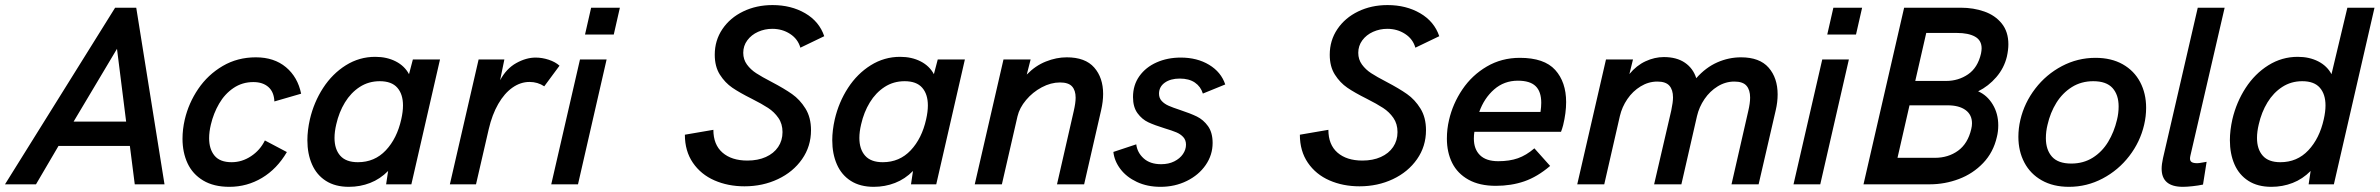

<svg xmlns="http://www.w3.org/2000/svg" viewBox="-63 -720 9296 750"><path d="M-43.5 0 386.7 -689.9H469.2L579.6 0H463.4L444.3 -149.9H165.5L77.6 0ZM224.6 -245.1H429.7L394 -529.3Z M649.9 -178.2Q649.9 -214.8 658.7 -252.9Q673.8 -317.4 711.4 -372.8Q749 -428.2 806.9 -462.2Q864.7 -496.1 936.5 -496.1Q1007.8 -496.1 1054 -457.5Q1100.1 -418.9 1113.3 -354L1008.8 -323.7Q1007.3 -360.8 985.4 -380.1Q963.4 -399.4 926.8 -399.4Q883.3 -399.4 849.1 -376.2Q814.9 -353 793 -315.2Q771 -277.3 760.7 -233.4Q753.9 -205.1 753.9 -180.2Q753.9 -137.7 774.9 -112.1Q795.9 -86.4 841.8 -86.4Q882.3 -86.4 917.7 -109.9Q953.1 -133.3 971.7 -171.4L1057.6 -126Q1019 -60.1 960.4 -25.1Q901.9 9.8 833 9.8Q772 9.8 730.7 -14.9Q689.5 -39.6 669.7 -82Q649.9 -124.5 649.9 -178.2Z M1655.8 -487.8 1543.9 0H1445.3L1453.1 -52.2Q1421.9 -20.5 1382.8 -5.4Q1343.8 9.8 1299.8 9.8Q1246.6 9.8 1210.2 -13.4Q1173.8 -36.6 1155.8 -77.9Q1137.7 -119.1 1137.7 -172.4Q1137.7 -210.4 1147.5 -253.9Q1163.1 -320.8 1199.2 -376.5Q1235.4 -432.1 1288.1 -465.1Q1340.8 -498 1402.8 -498Q1448.2 -498 1482.9 -480.2Q1517.6 -462.4 1534.7 -430.2L1549.8 -487.8ZM1511.2 -308.1Q1511.2 -352.1 1489 -377.4Q1466.8 -402.8 1420.4 -402.8Q1377 -402.8 1342.3 -380.4Q1307.6 -357.9 1284.4 -319.8Q1261.2 -281.7 1250.5 -234.4Q1243.7 -205.6 1243.7 -181.2Q1243.7 -137.2 1266.1 -111.8Q1288.6 -86.4 1335 -86.4Q1400.4 -86.4 1444.1 -132.8Q1487.8 -179.2 1504.4 -253.9Q1511.2 -283.7 1511.2 -308.1Z M1806.6 -487.8H1907.2L1890.6 -406.7Q1915 -452.1 1953.6 -473.6Q1992.2 -495.1 2029.3 -495.1Q2054.7 -495.1 2080.6 -486.6Q2106.4 -478 2122.6 -463.4L2063 -382.8Q2037.6 -399.9 2005.4 -399.9Q1970.2 -399.9 1938.7 -377.7Q1907.2 -355.5 1883.3 -314Q1859.4 -272.5 1846.2 -215.8L1796.4 0H1694.3Z M2222.2 -585 2246.1 -689.9H2358.4L2334.5 -585ZM2090.3 0 2202.6 -487.8H2306.6L2194.8 0Z M2612.3 -193.8 2723.6 -212.9Q2723.6 -154.8 2759.3 -123.8Q2794.9 -92.8 2856.4 -92.8Q2897.5 -92.8 2928.5 -106.7Q2959.5 -120.6 2976.6 -145.8Q2993.7 -170.9 2993.7 -204.1Q2993.7 -236.3 2977.5 -259.5Q2961.4 -282.7 2937.5 -298.3Q2913.6 -314 2873 -334.5Q2826.2 -357.9 2797.6 -377.4Q2769 -397 2749 -428.5Q2729 -460 2729 -506.3Q2729 -562 2758.8 -606.2Q2788.6 -650.4 2840.1 -675.3Q2891.6 -700.2 2954.6 -700.2Q3027.3 -700.2 3082.3 -668.2Q3137.2 -636.2 3156.7 -578.6L3063.5 -533.7Q3053.7 -567.9 3023.2 -587.6Q2992.7 -607.4 2953.6 -607.4Q2924.3 -607.4 2898.2 -595.7Q2872.1 -584 2856.2 -562.5Q2840.3 -541 2840.3 -513.7Q2840.3 -487.8 2854.7 -468Q2869.1 -448.2 2890.9 -434.1Q2912.6 -419.9 2951.2 -399.9Q3000.5 -374 3031 -352.5Q3061.5 -331.1 3083.3 -296.1Q3105 -261.2 3105 -211.4Q3105 -148.4 3070.1 -98.4Q3035.2 -48.3 2975.8 -20.3Q2916.5 7.8 2845.2 7.8Q2780.8 7.8 2727.8 -15.4Q2674.8 -38.6 2643.6 -84.2Q2612.3 -129.9 2612.3 -193.8Z M3706.1 -487.8 3594.2 0H3495.6L3503.4 -52.2Q3472.2 -20.5 3433.1 -5.4Q3394 9.8 3350.1 9.8Q3296.9 9.8 3260.5 -13.4Q3224.1 -36.6 3206.1 -77.9Q3188 -119.1 3188 -172.4Q3188 -210.4 3197.8 -253.9Q3213.4 -320.8 3249.5 -376.5Q3285.6 -432.1 3338.4 -465.1Q3391.1 -498 3453.1 -498Q3498.5 -498 3533.2 -480.2Q3567.9 -462.4 3585 -430.2L3600.1 -487.8ZM3561.5 -308.1Q3561.5 -352.1 3539.3 -377.4Q3517.1 -402.8 3470.7 -402.8Q3427.2 -402.8 3392.6 -380.4Q3357.9 -357.9 3334.7 -319.8Q3311.5 -281.7 3300.8 -234.4Q3293.9 -205.6 3293.9 -181.2Q3293.9 -137.2 3316.4 -111.8Q3338.9 -86.4 3385.3 -86.4Q3450.7 -86.4 3494.4 -132.8Q3538.1 -179.2 3554.7 -253.9Q3561.5 -283.7 3561.5 -308.1Z M3856.9 -487.8H3962.9L3947.8 -428.7Q3981.4 -463.4 4022.5 -479.7Q4063.5 -496.1 4104 -496.1Q4176.3 -496.1 4211.2 -456.3Q4246.1 -416.5 4246.1 -353Q4246.1 -323.7 4238.3 -289.6L4171.9 0H4065.9L4131.3 -286.1Q4138.7 -317.9 4138.7 -338.4Q4138.7 -367.2 4124.5 -382.6Q4110.4 -397.9 4077.6 -397.9Q4042 -397.9 4006.3 -378.9Q3970.7 -359.9 3945.1 -329.3Q3919.4 -298.8 3911.6 -265.6L3850.6 0H3744.6Z M4286.1 -126.5 4375.5 -156.2Q4379.4 -124 4404.5 -101.3Q4429.7 -78.6 4472.7 -78.6Q4502 -78.6 4523.9 -89.6Q4545.9 -100.6 4557.9 -118.2Q4569.8 -135.7 4569.8 -154.8Q4569.8 -172.9 4559.1 -184.6Q4548.3 -196.3 4532 -203.1Q4515.6 -210 4486.3 -218.8Q4446.8 -231 4422.4 -242.4Q4397.9 -253.9 4380.4 -277.8Q4362.8 -301.8 4362.8 -340.8Q4362.8 -387.7 4387.7 -422.6Q4412.6 -457.5 4455.1 -476.3Q4497.6 -495.1 4549.3 -495.1Q4613.3 -495.1 4660.2 -466.8Q4707 -438.5 4723.1 -390.1L4635.7 -354.5Q4627.4 -381.8 4604.5 -397.5Q4581.5 -413.1 4545.4 -413.1Q4509.3 -413.1 4486.8 -397Q4464.4 -380.9 4464.4 -354Q4464.4 -336.9 4475.1 -325.4Q4485.8 -314 4502 -306.9Q4518.1 -299.8 4546.4 -290.5Q4586.4 -277.3 4612.1 -264.9Q4637.7 -252.4 4655.8 -227.3Q4673.8 -202.1 4673.8 -161.6Q4673.8 -114.7 4646.7 -75.4Q4619.6 -36.1 4573 -13.2Q4526.4 9.8 4470.2 9.8Q4418.5 9.8 4377.9 -9.3Q4337.4 -28.3 4313.7 -59.6Q4290 -90.8 4286.1 -126.5Z M5014.6 -193.8 5126 -212.9Q5126 -154.8 5161.6 -123.8Q5197.3 -92.8 5258.8 -92.8Q5299.8 -92.8 5330.8 -106.7Q5361.8 -120.6 5378.9 -145.8Q5396 -170.9 5396 -204.1Q5396 -236.3 5379.9 -259.5Q5363.8 -282.7 5339.8 -298.3Q5315.9 -314 5275.4 -334.5Q5228.5 -357.9 5200 -377.4Q5171.4 -397 5151.4 -428.5Q5131.3 -460 5131.3 -506.3Q5131.3 -562 5161.1 -606.2Q5190.9 -650.4 5242.4 -675.3Q5293.9 -700.2 5356.9 -700.2Q5429.7 -700.2 5484.6 -668.2Q5539.6 -636.2 5559.1 -578.6L5465.8 -533.7Q5456.1 -567.9 5425.5 -587.6Q5395 -607.4 5356 -607.4Q5326.7 -607.4 5300.5 -595.7Q5274.4 -584 5258.5 -562.5Q5242.7 -541 5242.7 -513.7Q5242.7 -487.8 5257.1 -468Q5271.5 -448.2 5293.2 -434.1Q5314.9 -419.9 5353.5 -399.9Q5402.8 -374 5433.3 -352.5Q5463.9 -331.1 5485.6 -296.1Q5507.3 -261.2 5507.3 -211.4Q5507.3 -148.4 5472.4 -98.4Q5437.5 -48.3 5378.2 -20.3Q5318.8 7.8 5247.6 7.8Q5183.1 7.8 5130.1 -15.4Q5077.1 -38.6 5045.9 -84.2Q5014.6 -129.9 5014.6 -193.8Z M5588.9 -178.7Q5588.9 -215.8 5597.2 -251Q5611.8 -314.9 5649.4 -370.6Q5687 -426.3 5744.9 -460.2Q5802.7 -494.1 5874 -494.1Q5969.2 -494.1 6012 -446.8Q6054.7 -399.4 6054.7 -321.3Q6054.7 -279.3 6043 -231Q6039.1 -216.3 6034.7 -205.1H5696.3Q5694.3 -192.9 5694.3 -178.7Q5694.3 -137.2 5718.3 -113.8Q5742.2 -90.3 5789.6 -90.3Q5833.5 -90.3 5866.2 -101.8Q5898.9 -113.3 5930.7 -140.6L5992.2 -71.8Q5942.4 -29.3 5891.4 -11.7Q5840.3 5.9 5780.3 5.9Q5716.3 5.9 5673.3 -18.1Q5630.4 -42 5609.6 -83.5Q5588.9 -125 5588.9 -178.7ZM5954.6 -282.7Q5957.5 -302.7 5957.5 -318.4Q5957.5 -362.3 5935.5 -383.5Q5913.6 -404.8 5866.2 -404.8Q5812.5 -404.8 5773.4 -370.6Q5734.4 -336.4 5715.3 -282.7Z M6210.4 -487.8H6315.9L6301.8 -430.7Q6329.6 -464.4 6365 -480.7Q6400.4 -497.1 6436.5 -497.1Q6486.3 -497.1 6518.6 -475.1Q6550.8 -453.1 6563 -414.6Q6600.1 -456.5 6645 -476.3Q6689.9 -496.1 6737.8 -496.1Q6810.5 -496.1 6845.7 -455.8Q6880.9 -415.5 6880.9 -351.1Q6880.9 -321.3 6873.5 -289.6L6806.6 0H6700.7L6766.1 -286.1Q6773.4 -316.9 6773.4 -338.9Q6773.4 -368.7 6759.3 -385Q6745.1 -401.4 6711.9 -401.4Q6677.2 -401.4 6646.7 -382.6Q6616.2 -363.8 6595.2 -333Q6574.2 -302.2 6565.9 -266.6L6504.9 0H6398.4L6465.3 -288.1Q6472.2 -320.8 6472.2 -339.4Q6472.2 -369.1 6458 -385.3Q6443.8 -401.4 6411.1 -401.4Q6376.5 -401.4 6345.7 -382.6Q6314.9 -363.8 6293.9 -333Q6272.9 -302.2 6264.6 -266.6L6203.6 0H6098.1Z M7074.7 -585 7098.6 -689.9H7210.9L7187 -585ZM6942.9 0 7055.2 -487.8H7159.2L7047.4 0Z M7375 -689.9H7596.2Q7646 -689.9 7688.2 -675Q7730.5 -660.2 7756.3 -628.2Q7782.2 -596.2 7782.2 -546.9Q7782.2 -525.4 7776.4 -499Q7765.6 -454.1 7735.1 -418.7Q7704.6 -383.3 7664.1 -363.3Q7699.2 -348.1 7720.9 -312.3Q7742.7 -276.4 7742.7 -230.5Q7742.7 -206.5 7737.3 -185.1Q7723.6 -125 7683.8 -83.3Q7644 -41.5 7589.1 -20.8Q7534.2 0 7474.6 0H7216.3ZM7538.6 -403.8Q7586.9 -403.8 7624.8 -429.7Q7662.6 -455.6 7675.3 -510.7Q7677.7 -522.9 7677.7 -531.2Q7677.7 -562.5 7651.9 -576.9Q7626 -591.3 7581.1 -591.3H7461.4L7418.5 -403.8ZM7494.6 -103.5Q7547.4 -103.5 7585.7 -131.3Q7624 -159.2 7637.2 -215.8Q7640.1 -227.5 7640.1 -238.3Q7640.1 -272 7614.7 -290.3Q7589.4 -308.6 7544.9 -308.6H7396L7349.1 -103.5Z M7821.3 -185.5Q7821.3 -218.8 7829.1 -252Q7844.7 -318.4 7887.2 -373.8Q7929.7 -429.2 7991.2 -461.7Q8052.7 -494.1 8122.6 -494.1Q8184.1 -494.1 8228.8 -469Q8273.4 -443.8 8296.9 -399.4Q8320.3 -355 8320.3 -298.8Q8320.3 -265.6 8312.5 -232.4Q8296.9 -165.5 8254.4 -110.4Q8211.9 -55.2 8150.4 -22.7Q8088.9 9.8 8019 9.8Q7957.5 9.8 7912.8 -15.4Q7868.2 -40.5 7844.7 -85Q7821.3 -129.4 7821.3 -185.5ZM8206.5 -252Q8212.9 -277.8 8212.9 -304.2Q8212.9 -349.6 8189 -376.2Q8165 -402.8 8113.8 -402.8Q8066.9 -402.8 8030.3 -379.9Q7993.7 -356.9 7969.7 -318.4Q7945.8 -279.8 7935.1 -232.4Q7928.7 -206.5 7928.7 -180.2Q7928.7 -134.8 7952.6 -107.9Q7976.6 -81.1 8027.8 -81.1Q8075.2 -81.1 8111.8 -104Q8148.4 -127 8171.9 -165.8Q8195.3 -204.6 8206.5 -252Z M8380.9 -61Q8380.9 -78.1 8386.2 -102.1L8522 -689.9H8627L8493.2 -111.8Q8491.7 -105.5 8491.7 -100.6Q8491.7 -90.8 8498.5 -86.7Q8505.4 -82.5 8520 -82.5Q8526.4 -82.5 8539.6 -85Q8552.7 -87.4 8556.6 -87.9L8542.5 1Q8524.4 4.9 8502 7.3Q8479.5 9.8 8463.9 9.8Q8380.9 9.8 8380.9 -61Z M9212.4 -689.9 9053.7 0H8955.1L8962.9 -52.2Q8931.6 -20.5 8892.6 -5.4Q8853.5 9.8 8809.6 9.8Q8756.3 9.8 8720 -13.4Q8683.6 -36.6 8665.5 -77.9Q8647.5 -119.1 8647.5 -172.4Q8647.5 -210.4 8657.2 -253.9Q8672.9 -320.8 8709 -376.5Q8745.1 -432.1 8797.9 -465.1Q8850.6 -498 8912.6 -498Q8958 -498 8992.7 -480.2Q9027.3 -462.4 9044.4 -430.2L9106.4 -689.9ZM9021 -308.1Q9021 -352.1 8998.8 -377.4Q8976.6 -402.8 8930.2 -402.8Q8886.7 -402.8 8852.1 -380.4Q8817.4 -357.9 8794.2 -319.8Q8771 -281.7 8760.3 -234.4Q8753.4 -205.6 8753.4 -181.2Q8753.4 -137.2 8775.9 -111.8Q8798.3 -86.4 8844.7 -86.4Q8910.2 -86.4 8953.9 -132.8Q8997.6 -179.2 9014.2 -253.9Q9021 -283.7 9021 -308.1Z"/></svg>

Font: Acari Sans SemiBold
Style: Italic
Weight: 600
Italic angle: -13°
Designer: Alfredo Marco Pradil and Stefan Peev
Foundry: Hanken Design Co.
Version: Version 1.045;January 11, 2019;FontCreator 11.5.0.2425 64-bi